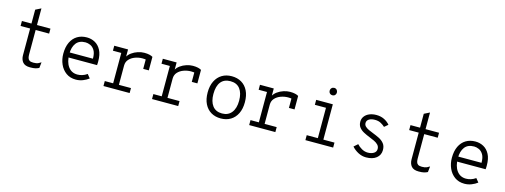

<svg xmlns="http://www.w3.org/2000/svg" viewBox="-15 -1531 6189 2352"><g transform="rotate(15 3080.0 -355.0)"><path d="M354 12Q289 12 261 -22Q233 -56 233 -110V-448H112V-511H233V-687L303 -722V-511H474V-448H303V-140Q303 -115.5 307.8 -96Q312.5 -76.5 328.5 -65.2Q344.5 -54 378 -54Q418 -54 439.5 -64.2Q461 -74.5 475 -84L467 -11Q447.5 -0.5 423 5.8Q398.5 12 354 12Z M934 12Q861.5 12 810.2 -25Q759 -62 732 -123Q705 -184 705 -256Q705 -341 733.5 -400.8Q762 -460.5 813.5 -491.8Q865 -523 934 -523Q990.5 -523 1038 -497Q1085.5 -471 1114.2 -416.5Q1143 -362 1143 -276Q1143 -268 1142.8 -255.8Q1142.5 -243.5 1141 -227H761V-290H1072Q1072 -358.5 1049.5 -395.2Q1027 -432 994.8 -446Q962.5 -460 934 -460Q854 -460 815.5 -409Q777 -358 777 -273Q777 -170.5 819.5 -111.8Q862 -53 937 -53Q966.5 -53 997.5 -62.2Q1028.5 -71.5 1059 -93L1097 -46Q1065.5 -21.5 1023 -4.8Q980.5 12 934 12Z M1283 0V-63H1389V-448H1283V-511H1458V-396L1452 -410Q1470 -445.5 1505 -470.8Q1540 -496 1581.8 -509.5Q1623.5 -523 1662 -523Q1701 -523 1728 -516.5Q1755 -510 1770 -500V-329H1699V-479L1716 -444Q1704 -448 1689.5 -449.5Q1675 -451 1657 -451Q1610.5 -451 1565.5 -434.8Q1520.5 -418.5 1491.2 -386.5Q1462 -354.5 1462 -307V-63H1615V0Z M1899 0V-63H2005V-448H1899V-511H2074V-396L2068 -410Q2086 -445.5 2121 -470.8Q2156 -496 2197.8 -509.5Q2239.5 -523 2278 -523Q2317 -523 2344 -516.5Q2371 -510 2386 -500V-329H2315V-479L2332 -444Q2320 -448 2305.5 -449.5Q2291 -451 2273 -451Q2226.5 -451 2181.5 -434.8Q2136.5 -418.5 2107.2 -386.5Q2078 -354.5 2078 -307V-63H2231V0Z M2772 12Q2701.5 12 2648.5 -19.2Q2595.5 -50.5 2565.8 -110.2Q2536 -170 2536 -255Q2536 -339 2565.8 -399Q2595.5 -459 2648.5 -491Q2701.5 -523 2772 -523Q2842.5 -523 2895.8 -491.8Q2949 -460.5 2978.5 -400.8Q3008 -341 3008 -256Q3008 -172 2978.5 -112Q2949 -52 2895.8 -20Q2842.5 12 2772 12ZM2772 -51Q2849.5 -51 2892.2 -105.5Q2935 -160 2935 -256Q2935 -351.5 2893.8 -405.8Q2852.5 -460 2772 -460Q2692 -460 2650.5 -407.5Q2609 -355 2609 -255Q2609 -160 2650.5 -105.5Q2692 -51 2772 -51Z M3131 0V-63H3237V-448H3131V-511H3306V-396L3300 -410Q3318 -445.5 3353 -470.8Q3388 -496 3429.8 -509.5Q3471.5 -523 3510 -523Q3549 -523 3576 -516.5Q3603 -510 3618 -500V-329H3547V-479L3564 -444Q3552 -448 3537.5 -449.5Q3523 -451 3505 -451Q3458.5 -451 3413.5 -434.8Q3368.5 -418.5 3339.2 -386.5Q3310 -354.5 3310 -307V-63H3463V0Z M3985 -20V-511H4055V-20ZM3844 0V-63H4196V0ZM3844 -448V-511H4020V-448ZM4020 -616Q4000.5 -616 3987.2 -629.2Q3974 -642.5 3974 -662Q3974 -682.5 3987.2 -696.2Q4000.5 -710 4020 -710Q4040.5 -710 4053.2 -696.2Q4066 -682.5 4066 -662Q4066 -642.5 4053.2 -629.2Q4040.5 -616 4020 -616Z M4615 12Q4562 12 4514 -13.5Q4466 -39 4433 -77L4482 -120Q4506 -92.5 4543 -71.2Q4580 -50 4621 -50Q4665.5 -50 4696.2 -69Q4727 -88 4727 -124Q4727 -155 4707.2 -175.8Q4687.5 -196.5 4657 -211Q4626.5 -225.5 4594 -238Q4552 -254.5 4515.8 -273.8Q4479.5 -293 4457.2 -321.5Q4435 -350 4435 -393Q4435 -432 4457 -461.2Q4479 -490.5 4517.8 -506.8Q4556.5 -523 4606 -523Q4659.5 -523 4703 -502.5Q4746.5 -482 4778 -445L4732 -406Q4712 -425.5 4680.2 -443.2Q4648.5 -461 4604 -461Q4557 -461 4529 -443Q4501 -425 4501 -394Q4501 -368.5 4518.8 -351.2Q4536.5 -334 4564.5 -321Q4592.5 -308 4624 -296Q4663.5 -281 4702.5 -261.8Q4741.5 -242.5 4767.2 -211Q4793 -179.5 4793 -128Q4793 -64.5 4745.2 -26.2Q4697.5 12 4615 12Z M5282 12Q5217 12 5189 -22Q5161 -56 5161 -110V-448H5040V-511H5161V-687L5231 -722V-511H5402V-448H5231V-140Q5231 -115.5 5235.8 -96Q5240.5 -76.5 5256.5 -65.2Q5272.5 -54 5306 -54Q5346 -54 5367.5 -64.2Q5389 -74.5 5403 -84L5395 -11Q5375.5 -0.5 5351 5.8Q5326.5 12 5282 12Z M5862 12Q5789.5 12 5738.2 -25Q5687 -62 5660 -123Q5633 -184 5633 -256Q5633 -341 5661.5 -400.8Q5690 -460.5 5741.5 -491.8Q5793 -523 5862 -523Q5918.5 -523 5966 -497Q6013.5 -471 6042.2 -416.5Q6071 -362 6071 -276Q6071 -268 6070.8 -255.8Q6070.5 -243.5 6069 -227H5689V-290H6000Q6000 -358.5 5977.5 -395.2Q5955 -432 5922.8 -446Q5890.5 -460 5862 -460Q5782 -460 5743.5 -409Q5705 -358 5705 -273Q5705 -170.5 5747.5 -111.8Q5790 -53 5865 -53Q5894.5 -53 5925.5 -62.2Q5956.5 -71.5 5987 -93L6025 -46Q5993.5 -21.5 5951 -4.8Q5908.5 12 5862 12Z"/></g></svg>

Font: Overpass Mono Light
Style: Regular
Weight: 300
Monospace: yes
Designer: Delve Withrington, Dave Bailey
Foundry: Delve Fonts LLC
Version: Version 4.000